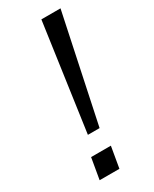

<svg xmlns="http://www.w3.org/2000/svg" viewBox="-181 -734 628 782"><g transform="rotate(-30 133.0 -343.0)"><path d="M92 -184 163 -686H253L147 -184ZM41 0 58 -99H151L134 0Z"/></g></svg>

Font: Archivo SemiExpanded Light
Style: Italic
Weight: 300
Width: 6
Italic angle: -10°
Designer: Hector Gatti
Foundry: Omnibus-Type
Version: Version 2.001